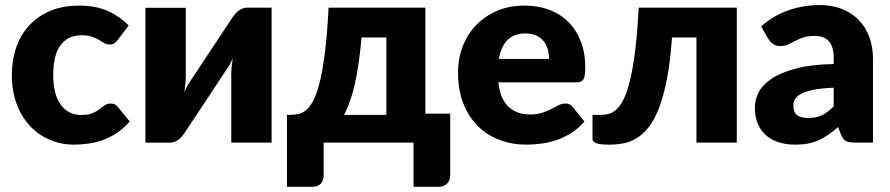

<svg xmlns="http://www.w3.org/2000/svg" viewBox="-20 -548 3422 738"><path d="M433.5 -395.5Q426.5 -387 420 -382Q413.5 -377 401.5 -377Q390 -377 380.8 -382.5Q371.5 -388 360 -394.8Q348.5 -401.5 333 -407Q317.5 -412.5 294.5 -412.5Q266 -412.5 245.2 -402Q224.5 -391.5 211 -372Q197.5 -352.5 191 -324.2Q184.5 -296 184.5 -260.5Q184.5 -186 213.2 -146Q242 -106 292.5 -106Q319.5 -106 335.2 -112.8Q351 -119.5 362 -127.8Q373 -136 382.2 -143Q391.5 -150 405.5 -150Q424 -150 433.5 -136.5L478.5 -81Q454.5 -53.5 428 -36.2Q401.5 -19 373.8 -9.2Q346 0.5 318 4.2Q290 8 263.5 8Q216 8 172.8 -10Q129.5 -28 96.8 -62.2Q64 -96.5 44.8 -146.5Q25.5 -196.5 25.5 -260.5Q25.5 -316.5 42.2 -365.2Q59 -414 91.8 -449.8Q124.5 -485.5 172.8 -506Q221 -526.5 284.5 -526.5Q345.5 -526.5 391.5 -507Q437.5 -487.5 474.5 -450Z M1024 -518.5V0H869V-264Q869 -277 870.5 -292.2Q872 -307.5 874.5 -323.5Q862.5 -296.5 849 -278Q848 -277 840.8 -266Q833.5 -255 822.2 -237.8Q811 -220.5 796.8 -199Q782.5 -177.5 767.5 -155Q732.5 -102.5 689 -36.5Q684.5 -30 678.8 -23.2Q673 -16.5 666 -11.2Q659 -6 651 -2.8Q643 0.5 634 0.5H539V-518H694V-254Q694 -241.5 692.5 -226Q691 -210.5 688.5 -194.5Q700.5 -221.5 714 -240Q714.5 -241 722 -252Q729.5 -263 740.8 -280.2Q752 -297.5 766.2 -319Q780.5 -340.5 795.5 -363Q830.5 -415.5 874 -481.5Q878.5 -488 884.2 -494.8Q890 -501.5 897 -506.8Q904 -512 912 -515.2Q920 -518.5 929 -518.5Z M1465 -106.5V-404H1369.5Q1365 -349 1358.2 -303.5Q1351.5 -258 1343 -221.5Q1334.5 -185 1324.2 -156.5Q1314 -128 1302.5 -106.5ZM1710.5 -111V126Q1710.5 146 1698.2 158Q1686 170 1667 170H1569.5V0H1224V128Q1224 136 1221.5 143.5Q1219 151 1213.8 157Q1208.5 163 1200.5 166.5Q1192.5 170 1181.5 170H1083V-106.5H1095.5Q1112.5 -106.5 1128.8 -110.2Q1145 -114 1159.8 -127.5Q1174.5 -141 1187.2 -167.5Q1200 -194 1210.8 -239.8Q1221.5 -285.5 1229.8 -353.8Q1238 -422 1243 -518.5H1615V-111Z M2090.5 -321.5Q2090.5 -340 2085.8 -357.5Q2081 -375 2070.2 -388.8Q2059.5 -402.5 2042 -411Q2024.5 -419.5 1999.5 -419.5Q1955.5 -419.5 1930.5 -394.2Q1905.5 -369 1897.5 -321.5ZM1895.5 -231.5Q1903 -166.5 1935 -137.2Q1967 -108 2017.5 -108Q2044.5 -108 2064 -114.5Q2083.5 -121 2098.8 -129Q2114 -137 2126.8 -143.5Q2139.5 -150 2153.5 -150Q2172 -150 2181.5 -136.5L2226.5 -81Q2202.5 -53.5 2174.8 -36.2Q2147 -19 2117.8 -9.2Q2088.5 0.5 2059.2 4.2Q2030 8 2003.5 8Q1949 8 1901.2 -9.8Q1853.5 -27.5 1817.8 -62.5Q1782 -97.5 1761.2 -149.5Q1740.5 -201.5 1740.5 -270.5Q1740.5 -322.5 1758.2 -369Q1776 -415.5 1809.2 -450.5Q1842.5 -485.5 1889.8 -506Q1937 -526.5 1996.5 -526.5Q2048 -526.5 2090.8 -510.5Q2133.5 -494.5 2164.2 -464Q2195 -433.5 2212.2 -389.2Q2229.5 -345 2229.5 -289Q2229.5 -271.5 2228 -260.5Q2226.5 -249.5 2222.5 -243Q2218.5 -236.5 2211.8 -234Q2205 -231.5 2194.5 -231.5Z M2812 0H2657V-404H2563Q2556.5 -311 2543.5 -244.5Q2530.5 -178 2512.8 -132.2Q2495 -86.5 2473 -58.8Q2451 -31 2426.2 -16.2Q2401.5 -1.5 2374.8 3.2Q2348 8 2320.5 8Q2286 8 2271.8 2.2Q2257.5 -3.5 2257.5 -13.5V-106.5H2290Q2306 -106.5 2321.5 -110.8Q2337 -115 2351.5 -129.2Q2366 -143.5 2379 -170.8Q2392 -198 2402.8 -243.8Q2413.5 -289.5 2421.8 -356.8Q2430 -424 2435 -518.5H2812Z M3184.5 -211Q3138 -209 3108 -203Q3078 -197 3060.5 -188Q3043 -179 3036.2 -167.5Q3029.5 -156 3029.5 -142.5Q3029.5 -116 3044 -105.2Q3058.5 -94.5 3086.5 -94.5Q3116.5 -94.5 3139 -105Q3161.5 -115.5 3184.5 -139ZM2905.5 -446.5Q2952.5 -488 3009.8 -508.2Q3067 -528.5 3132.5 -528.5Q3179.5 -528.5 3217.2 -513.2Q3255 -498 3281.2 -470.8Q3307.5 -443.5 3321.5 -406Q3335.5 -368.5 3335.5 -324V0H3264.5Q3242.5 0 3231.2 -6Q3220 -12 3212.5 -31L3201.5 -59.5Q3182 -43 3164 -30.5Q3146 -18 3126.8 -9.2Q3107.5 -0.5 3085.8 3.8Q3064 8 3037.5 8Q3002 8 2973 -1.2Q2944 -10.5 2923.8 -28.5Q2903.5 -46.5 2892.5 -73.2Q2881.5 -100 2881.5 -135Q2881.5 -163 2895.5 -191.8Q2909.5 -220.5 2944 -244.2Q2978.5 -268 3037 -284Q3095.5 -300 3184.5 -302V-324Q3184.5 -369.5 3165.8 -389.8Q3147 -410 3112.5 -410Q3085 -410 3067.5 -404Q3050 -398 3036.2 -390.5Q3022.5 -383 3009.5 -377Q2996.5 -371 2978.5 -371Q2962.5 -371 2951.5 -379Q2940.5 -387 2933.5 -398Z"/></svg>

Font: Lato 2
Style: Regular
Weight: 900
Designer: Lukasz Dziedzic with Adam Twardoch and Botio Nikoltchev
Foundry: tyPoland Lukasz Dziedzic
Version: Version 2.015; 2015-08-06; http://www.latofonts.com/